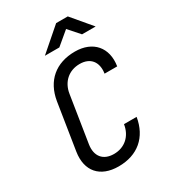

<svg xmlns="http://www.w3.org/2000/svg" viewBox="-227 -1063 1054 1186"><g transform="rotate(-30 300.0 -470.0)"><path d="M208 -810H311L404 -888L473 -810H570L452 -950H369ZM262 10C398 10 488 -67 510 -200H420C408 -121 352 -71 275 -71C198 -71 158 -121 170 -200L222 -530C234 -609 291 -659 368 -659C444 -659 484 -609 472 -530H562C582 -655 509 -740 381 -740C244 -740 154 -663 132 -530L80 -200C60 -71 130 10 262 10Z"/></g></svg>

Font: JetBrains Mono
Style: Italic
Weight: 400
Italic angle: -9°
Monospace: yes
Designer: Philipp Nurullin, Konstantin Bulenkov
Foundry: JetBrains
Version: Version 2.305